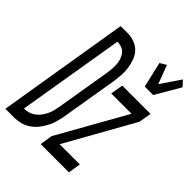

<svg xmlns="http://www.w3.org/2000/svg" viewBox="-257 -888 1008 1008"><g transform="rotate(45 247.0 -384.0)"><path d="M-42 0 79 -735H136Q162 -734 186 -724Q210 -714 225.5 -696.5Q241 -679 249.5 -655Q258 -631 261.5 -605.5Q265 -580 263 -554Q261 -528 257 -501L206 -195Q202 -172 196 -149Q190 -126 178.5 -103.5Q167 -81 151.5 -61Q136 -41 114.5 -26.5Q93 -12 69.5 -6Q46 0 23 0ZM26 -70Q42 -70 58.5 -74.5Q75 -79 89.5 -89.5Q104 -100 114.5 -114Q125 -128 132.5 -143.5Q140 -159 144 -174.5Q148 -190 151 -207L202 -513Q204 -530 205.5 -547Q207 -564 205.5 -581Q204 -598 198.5 -613.5Q193 -629 183.5 -641Q174 -653 158.5 -659Q143 -665 125 -665ZM393 -600 360 -742 395 -763 434 -659 508 -768 536 -738 456 -600ZM220 0 231 -70 445 -450H294L306 -520H516L504 -450L291 -70H441L430 0Z"/></g></svg>

Font: Iosevka Oblique
Style: Regular
Weight: 400
Italic angle: -9°
Monospace: yes
Designer: Belleve Invis
Foundry: Belleve Invis
Version: Version 32.5.0; ttfautohint (v1.8.4)